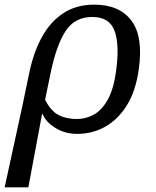

<svg xmlns="http://www.w3.org/2000/svg" viewBox="-79 -566 673 826"><path d="M47 -253Q65 -340 101 -406Q137 -472 193 -509Q249 -546 327 -546Q435 -546 486.5 -477Q538 -408 518 -268Q505 -174 466.5 -112.5Q428 -51 373 -20.5Q318 10 253 10Q201 10 159.5 -15.5Q118 -41 104 -76H102L43 240H-59L17 -109ZM252 -54Q289 -54 323 -72Q357 -90 383 -134.5Q409 -179 420 -258Q436 -370 414.5 -431.5Q393 -493 318 -493Q243 -493 203.5 -433Q164 -373 139 -253L115 -137Q139 -89 172.5 -71.5Q206 -54 252 -54Z"/></svg>

Font: NotoSerif-Italic
Style: Regular
Weight: 400
Italic angle: -12°
Designer: Monotype Design Team
Foundry: Monotype Imaging Inc.
Version: Version 2.007; ttfautohint (v1.8) -l 8 -r 50 -G 200 -x 14 -D